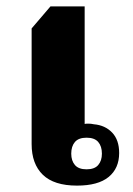

<svg xmlns="http://www.w3.org/2000/svg" viewBox="-20 -572 415 601"><path d="M221 9Q149 9 114 -25Q79 -59 79 -121V-483L138 -552H245V-184Q248 -185 256.5 -185Q265 -185 274 -183Q309 -180 331 -157Q353 -134 353 -93Q353 -45 320 -18Q287 9 221 9ZM251 -42Q276 -42 287.5 -55.5Q299 -69 299 -91Q299 -114 287.5 -127.5Q276 -141 251 -141Q226 -141 214.5 -127.5Q203 -114 203 -91Q203 -69 214.5 -55.5Q226 -42 251 -42Z"/></svg>

Font: Noto Serif Thai ExtraBold
Style: Regular
Weight: 800
Version: Version 2.001